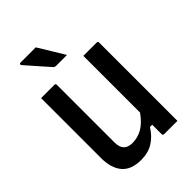

<svg xmlns="http://www.w3.org/2000/svg" viewBox="-273 -1065 1195 1195"><g transform="rotate(-45 325.0 -467.0)"><path d="M243 13Q156 13 115 -35.5Q74 -84 74 -172V-700H191Q202 -700 202 -689V-180Q202 -100 279 -100Q325 -100 366 -123Q407 -146 446 -201V-700H563Q574 -700 574 -689V0H457Q446 0 446 -11V-94H426Q395 -43 350 -15Q305 13 243 13ZM274 -947Q302 -901 326.5 -861Q351 -821 378 -776H281Q271 -776 265 -782Q240 -810 223 -829.5Q206 -849 192.5 -864Q179 -879 165.5 -895Q152 -911 133 -932Q129 -937 131 -942Q133 -947 139 -947Z"/></g></svg>

Font: Recursive Sn Lnr St SmB
Style: Regular
Weight: 600
Version: Version 1.079;hotconv 1.0.112;makeotfexe 2.5.65598; ttfautoh